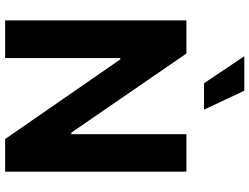

<svg xmlns="http://www.w3.org/2000/svg" viewBox="-132 -841 973 749"><g transform="rotate(90 354.5 -466.5)"><path d="M649.7 0H522.4L211.7 -449.2H206.4V0H59.7V-707.2H188.8L497.4 -258.2H503.5V-707.2H649.7ZM199.4 -933H333.9L407.7 -775.9H304.7Z"/></g></svg>

Font: Pretendard Variable
Style: Regular
Weight: 400
Designer: Base glyphs from Inter by Rasmus Andersson; Hangul glyphs from Noto Sans CJK(Source Han Sans) by Jang Soo-young and Kang
Foundry: Kil Hyung-jin
Version: Version 1.100;FEAKit 1.0